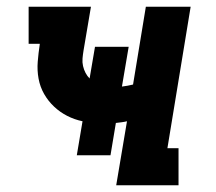

<svg xmlns="http://www.w3.org/2000/svg" viewBox="-20 -550 640 570"><path d="M325 0 357 -190Q349 -188 340.5 -187Q332 -186 324 -185L308 -89H208L225 -190Q201 -195 179.5 -206Q158 -217 140.5 -233.5Q123 -250 111 -271Q99 -292 94.5 -316.5Q90 -341 92 -366.5Q94 -392 98 -418V-420H65V-530H250L228 -400Q226 -388 225 -376.5Q224 -365 226.5 -354Q229 -343 234 -333.5Q239 -324 246 -317L262 -411H362L342 -293Q350 -294 358.5 -295.5Q367 -297 375 -299L413 -530H546L477 -110H510V0Z"/></svg>

Font: Iosevka Slab XBdEx
Style: Italic
Weight: 800
Width: 7
Italic angle: -9°
Monospace: yes
Designer: Belleve Invis
Foundry: Belleve Invis
Version: Version 11.1.1; ttfautohint (v1.8.3)